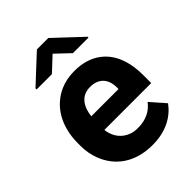

<svg xmlns="http://www.w3.org/2000/svg" viewBox="-218 -858 976 976"><g transform="rotate(-45 270.0 -370.0)"><path d="M503 -85 434 -163C407 -127 366 -104 307 -104C288 -104 272 -106 257 -112C214 -128 184 -165 178 -218H515V-278C515 -317 510 -353 500 -385C472 -476 400 -538 282 -538C244 -538 210 -531 180 -518C92 -479 35 -390 35 -265V-246C35 -211 41 -177 53 -146C88 -54 170 10 297 10C395 10 462 -29 503 -85ZM376 -326V-314H180C187 -373 215 -424 281 -424C342 -424 376 -387 376 -326ZM453 -613 307 -750H225L80 -615V-607H190L266 -678L341 -607H453Z"/></g></svg>

Font: Asimov
Style: Regular
Weight: 500
Designer: Google
Version: Version 2.000980; 2014